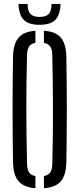

<svg xmlns="http://www.w3.org/2000/svg" viewBox="-20 -965 410 991"><path d="M162.8 6.3Q102.4 1.8 75.5 -29.9Q48.6 -61.6 47.3 -127.8Q45.9 -197.9 45.4 -265.4Q44.9 -332.9 44.9 -399.9Q44.9 -466.9 45.4 -534.4Q45.9 -601.9 47.3 -672Q48.6 -738.5 75.5 -770.2Q102.4 -801.8 162.8 -806.3V-743.8Q140.6 -740 130.6 -725.6Q120.6 -711.2 119.6 -683.3Q117.6 -613.6 116.8 -543.3Q115.9 -472.9 115.9 -402.1Q115.9 -331.2 117 -259.9Q118 -188.6 119.6 -116.5Q120.6 -88.9 130.6 -74.6Q140.6 -60.4 162.8 -56.2ZM206.8 6.3V-56.2Q229 -60.4 239.1 -74.6Q249.3 -88.9 249.8 -116.5Q251.9 -188.6 252.7 -259.9Q253.5 -331.2 253.3 -402.1Q253.1 -472.9 252.3 -543.3Q251.5 -613.6 249.8 -683.3Q249.3 -711.2 239.1 -725.2Q228.9 -739.2 206.8 -743.8V-806.3Q267.9 -802.1 294.4 -770.4Q321 -738.7 322.5 -672Q323.7 -601.7 324.3 -534Q324.9 -466.3 324.9 -399.6Q324.9 -332.8 324.3 -265.3Q323.7 -197.9 322.5 -127.8Q321 -61.4 294.4 -29.7Q267.9 2 206.8 6.3ZM184.2 -837Q128.4 -837 103.1 -861.9Q77.9 -886.8 75.3 -944.8H122.2Q122.6 -908.6 136.7 -893.2Q150.8 -877.8 184.2 -877.8Q217.6 -877.8 231.7 -893.2Q245.8 -908.6 246.2 -944.8H292.7Q290.1 -886.8 265 -861.9Q239.9 -837 184.2 -837Z"/></svg>

Font: Big Shoulders Stencil Display SC Thin
Style: Regular
Weight: 100
Designer: Patric King
Foundry: XO Type Co
Version: Version 2.001